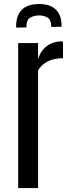

<svg xmlns="http://www.w3.org/2000/svg" viewBox="-20 -950 353 970"><path d="M71.8 0H172.4V-595.2C182.1 -610.5 193.8 -622.6 207.5 -631.6C221.2 -640.5 235.8 -646.9 251.5 -650.6C267.1 -654.4 282.7 -656.2 298.3 -656.2V-669.2V-698.7C298.3 -709.8 298.3 -719.6 298.1 -728.3C297.9 -736.9 297.5 -741.2 296.9 -741.2C264.3 -741.2 237.5 -733.2 216.6 -717.3C195.6 -701.3 180.8 -679.2 172.4 -650.9V-732.4H71.8ZM61.5 -810.5 113.3 -811.5C113 -836.6 119.2 -852.9 132.1 -860.4C144.9 -867.8 159.2 -871.7 174.8 -872.1C191.1 -872.4 205.8 -869 219 -861.8C232.2 -854.7 238.9 -838.7 239.3 -814L291 -814.9V-822.3C290.7 -857.1 280.7 -883.9 261 -902.6C241.3 -921.3 212.6 -930.3 174.8 -929.7C135.7 -929 107 -918.8 88.6 -898.9C70.2 -879.1 61.2 -851.7 61.5 -816.9Z"/></svg>

Font: Antonio
Style: Regular
Weight: 400
Designer: Vernon Adams
Foundry: Vernon Adams
Version: Version 1.002